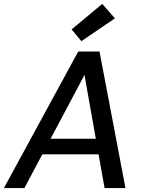

<svg xmlns="http://www.w3.org/2000/svg" viewBox="-37 -964 737 984"><path d="M-17 0 364 -700H473L606 0H499L396 -580L88 0ZM130 -173 172 -253H501L515 -173ZM380 -753 330 -813 487 -944 552 -870Z"/></svg>

Font: DM Sans 9pt Medium
Style: Italic
Weight: 500
Italic angle: -10°
Version: Version 4.004;gftools[0.9.30]